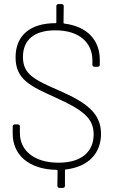

<svg xmlns="http://www.w3.org/2000/svg" viewBox="-20 -821 557 937"><path d="M473 -168C473 -271 398 -322 269 -379C150 -431 92 -457 92 -543C92 -628 149 -673 250 -673C367 -673 431 -613 431 -526V-505C431 -499 435 -495 441 -495H457C463 -495 467 -499 467 -505V-529C467 -626 405 -692 294 -706C291 -706 290 -708 290 -710L291 -791C291 -797 287 -801 281 -801H265C259 -801 255 -797 255 -791V-712C255 -710 254 -708 252 -708C128 -708 56 -649 56 -541C56 -434 127 -401 247 -347C384 -285 437 -245 437 -165C437 -81 378 -27 266 -27C147 -27 77 -86 77 -172V-204C77 -210 73 -214 67 -214H52C46 -214 42 -210 42 -204V-169C42 -64 122 6 257 8C260 8 261 10 261 12L260 86C260 92 264 96 270 96H287C293 96 297 92 297 86V10C297 8 298 6 301 6C413 -7 473 -74 473 -168Z"/></svg>

Font: Barlow ExtraLight
Style: Regular
Weight: 275
Designer: Jeremy Tribby
Foundry: Tribby Type
Version: Version 1.422;hotconv 1.0.109;makeotfexe 2.5.65596